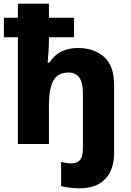

<svg xmlns="http://www.w3.org/2000/svg" viewBox="-20 -780 708 1040"><path d="M408 240Q385 240 357 236.5Q329 233 311 228V97Q327 101 340 103Q353 105 370 105Q394 105 411.5 88.5Q429 72 429 22V-278Q429 -387 351 -387Q291 -387 268 -341.5Q245 -296 245 -211V0H77V-578H1V-684H77V-760H245V-684H381V-578H245V-563Q245 -531 242.5 -495.5Q240 -460 238 -441H248Q275 -483 313.5 -501.5Q352 -520 403 -520Q488 -520 543 -472.5Q598 -425 598 -320V53Q598 103 579.5 145.5Q561 188 519.5 214Q478 240 408 240Z"/></svg>

Font: Noto Sans ExtraBold
Style: Regular
Weight: 800
Designer: Monotype Design Team
Foundry: Monotype Imaging Inc.
Version: Version 2.007